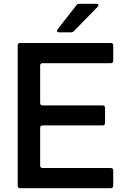

<svg xmlns="http://www.w3.org/2000/svg" viewBox="-20 -989 658 1009"><path d="M86 0Q73 0 73 -13V-750Q73 -763 86 -763H562Q575 -763 575 -750V-670Q575 -657 562 -657H204Q191 -657 191 -644V-448Q191 -435 204 -435H519Q532 -435 532 -422V-343Q532 -330 519 -330H204Q191 -330 191 -317V-119Q191 -106 204 -106H562Q575 -106 575 -93V-13Q575 0 562 0ZM291 -819Q280 -819 280 -827Q280 -831 283 -835L381 -961Q386 -969 397 -969H486Q497 -969 497 -962Q497 -957 493 -953L369 -826Q362 -819 353 -819Z"/></svg>

Font: Open Sauce Two Medium
Style: Regular
Weight: 500
Designer: Alfredo Marco Pradil
Foundry: Creative Sauce Fz LLC
Version: Version 1.477